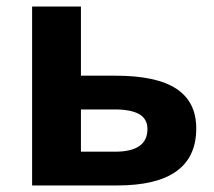

<svg xmlns="http://www.w3.org/2000/svg" viewBox="-20 -566 654 586"><path d="M78 -546H227V-335H332Q458 -335 518.5 -295Q579 -255 579 -174Q579 0 338 0H78ZM331 -103Q430 -103 430 -172Q430 -203 405 -217.5Q380 -232 329 -232H227V-103Z"/></svg>

Font: OpenSansMMV
Style: Bold
Weight: 700
Foundry: Ascender Corporation
Version: Version 4.001